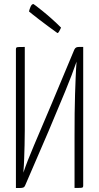

<svg xmlns="http://www.w3.org/2000/svg" viewBox="-20 -933 493 953"><path d="M59 0V-688Q59 -694 61 -696.5Q63 -699 71.5 -699.5Q80 -700 103 -700V-287Q103 -246 102 -212.5Q101 -179 100 -147Q99 -115 96 -76Q114 -130 149 -212Q184 -294 236 -417L349 -687Q353 -695 358.5 -697.5Q364 -700 372.5 -700Q381 -700 393 -700V-12Q393 -6 391 -3.5Q389 -1 380 -0.5Q371 0 350 0V-255Q350 -318 350.5 -369.5Q351 -421 352.5 -464.5Q354 -508 355.5 -547.5Q357 -587 360 -627Q338 -563 303 -478Q268 -393 221 -282L105 -13Q102 -5 96 -2.5Q90 0 81.5 0Q73 0 59 0ZM265 -769Q243 -785 219 -802.5Q195 -820 174.5 -836Q154 -852 140 -863Q126 -874 124 -876Q125 -883 131 -898Q137 -913 146 -913Q147 -913 160 -903Q173 -893 193.5 -876.5Q214 -860 237.5 -839Q261 -818 283 -796Q283 -796 280 -789.5Q277 -783 273 -776Q269 -769 265 -769Z"/></svg>

Font: Yanone Kaffeesatz Light
Style: Regular
Weight: 300
Designer: Yanone (Cyrillic: Daniel Pouzeot, Huerta Tipografica, and Cyreal)
Foundry: Yanone
Version: Version 2.003